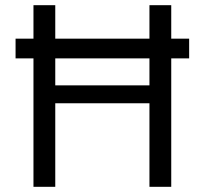

<svg xmlns="http://www.w3.org/2000/svg" viewBox="-20 -720 789 740"><path d="M40 -495V-571H709V-495ZM556 0V-700H640V0ZM109 0V-700H193V0ZM177 -322V-391H577V-322Z"/></svg>

Font: DM Sans 28pt
Style: Regular
Weight: 400
Version: Version 4.004;gftools[0.9.30]